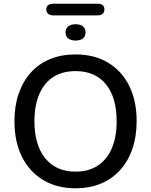

<svg xmlns="http://www.w3.org/2000/svg" viewBox="-20 -1008 815 1037"><path d="M388 9Q288 9 213.5 -35.5Q139 -80 98.5 -161.5Q58 -243 58 -353Q58 -436 81 -502.5Q104 -569 147 -616.5Q190 -664 251 -689Q312 -714 388 -714Q489 -714 563 -670Q637 -626 677.5 -545Q718 -464 718 -354Q718 -271 695 -204Q672 -137 628.5 -89Q585 -41 524 -16Q463 9 388 9ZM388 -81Q458 -81 507.5 -113Q557 -145 583.5 -206Q610 -267 610 -353Q610 -482 552 -553Q494 -624 388 -624Q318 -624 268.5 -592.5Q219 -561 192.5 -500Q166 -439 166 -353Q166 -225 224.5 -153Q283 -81 388 -81ZM267 -925Q250 -925 240 -933.5Q230 -942 230 -957Q230 -972 240 -980Q250 -988 267 -988H507Q525 -988 534.5 -980Q544 -972 544 -957Q544 -942 534.5 -933.5Q525 -925 507 -925ZM388 -789Q363 -789 348.5 -800.5Q334 -812 334 -833Q334 -854 348.5 -865.5Q363 -877 388 -877Q414 -877 428 -865.5Q442 -854 442 -833Q442 -812 428 -800.5Q414 -789 388 -789Z"/></svg>

Font: Nunito ExtraLight SemiBold
Style: Regular
Weight: 600
Version: Version 3.602